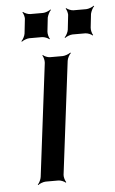

<svg xmlns="http://www.w3.org/2000/svg" viewBox="-51 -706 449 752"><g transform="rotate(-5 174.0 -329.5)"><path d="M171 -20 226 -464C227 -473 235 -488 241 -493L239 -495C233 -490 217 -484 208 -484H158C149 -484 135 -490 131 -495L129 -493C133 -488 137 -473 136 -464L81 -20C80 -11 73 4 67 9L69 11C74 6 90 0 99 0H149C158 0 172 6 177 11L179 9C175 4 170 -11 171 -20ZM157 -585 163 -639C165 -648 172 -663 178 -668L176 -670C171 -665 155 -659 146 -659H96C87 -659 73 -665 68 -670L66 -668C70 -663 75 -648 73 -639L67 -585C66 -576 58 -561 52 -556L54 -554C60 -559 75 -565 84 -565H134C143 -565 158 -559 162 -554L164 -556C160 -561 156 -576 157 -585ZM327 -585 333 -639C335 -648 342 -663 348 -668L346 -670C341 -665 325 -659 316 -659H266C257 -659 243 -665 238 -670L236 -668C240 -663 245 -648 243 -639L237 -585C236 -576 228 -561 222 -556L224 -554C230 -559 245 -565 254 -565H304C313 -565 328 -559 332 -554L334 -556C330 -561 326 -576 327 -585Z"/></g></svg>

Font: Gamestation Storm Oblique 
Style: Italic
Weight: 400
Designer: Jonas Hecksher
Foundry: Jonas Hecksher, Playtypeª, e-types AS
Version: Version 1.003